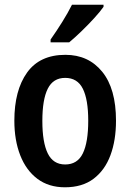

<svg xmlns="http://www.w3.org/2000/svg" viewBox="-20 -786 554 816"><path d="M473 -273Q473 -190 449.5 -126.5Q426 -63 378 -26.5Q330 10 256 10Q187 10 139 -26Q91 -62 66 -126Q41 -190 41 -273Q41 -402 95 -477.5Q149 -553 258 -553Q356 -553 414.5 -481Q473 -409 473 -273ZM160 -272Q160 -181 183 -134Q206 -87 257 -87Q309 -87 332 -134Q355 -181 355 -273Q355 -363 332 -409Q309 -455 257 -455Q206 -455 183 -409Q160 -363 160 -272ZM420 -757Q406 -737 380.5 -709Q355 -681 326 -653Q297 -625 274 -606H195V-618Q221 -655 245 -693.5Q269 -732 286 -766H420Z"/></svg>

Font: Noto Sans Condensed SemiBold
Style: Regular
Weight: 600
Width: 3
Designer: Monotype Design Team
Foundry: Monotype Imaging Inc.
Version: Version 2.013; ttfautohint (v1.8.4.7-5d5b)